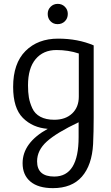

<svg xmlns="http://www.w3.org/2000/svg" viewBox="-20 -711 576 994"><path d="M254 263Q178 263 137.5 229Q97 195 97 134Q97 28 227 -44Q149 -50 98.5 -100.5Q48 -151 48 -261Q48 -383 112 -447Q176 -511 281 -511Q383 -511 465 -476V-102Q465 -30 462 35Q456 144 404 203.5Q352 263 254 263ZM388 -211V-434Q334 -452 272 -452Q204 -452 164.5 -405Q125 -358 125 -269Q125 -233 129.5 -206.5Q134 -180 147 -151Q160 -122 189 -106.5Q218 -91 261 -91Q319 -91 353.5 -123.5Q388 -156 388 -211ZM172 124Q172 203 261 203Q387 203 387 -1V-78Q273 -24 222.5 21.5Q172 67 172 124ZM227 -639Q227 -661 242 -676Q257 -691 279 -691Q301 -691 316 -676Q331 -661 331 -639Q331 -616 316 -601Q301 -586 278 -586Q256 -586 241.5 -601Q227 -616 227 -639Z"/></svg>

Font: BreeCF
Style: Light
Weight: 300
Designer: Veronika Burian, Jos Scaglione
Foundry: TypeTogether
Version: Version 0.0.2